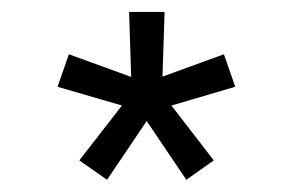

<svg xmlns="http://www.w3.org/2000/svg" viewBox="-20 -820 490 322"><path d="M159.5 -518.5 113 -551 184.5 -643 76.5 -674.5 95.5 -729 200 -691 196.5 -800H256L252.5 -691.5L355.5 -729L374.5 -674.5L267.5 -643L338.5 -551L292.5 -518.5L226 -617Z"/></svg>

Font: Trispace Condensed Light
Style: Regular
Weight: 300
Width: 3
Designer: Tyler Finck
Foundry: Etcetera Type Company
Version: Version 1.210; ttfautohint (v1.8.3)